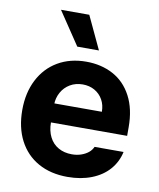

<svg xmlns="http://www.w3.org/2000/svg" viewBox="-85 -823 745 900"><g transform="rotate(10 287.0 -373.0)"><path d="M34.8 -262.4Q34.8 -344 66.7 -406.4Q98.7 -468.9 156.7 -503Q214.8 -537.1 291.6 -537.1Q363.2 -537.1 419.4 -507.1Q475.6 -477.2 507.8 -416.5Q540 -355.8 540 -268.6V-227.9H94V-318.5H403.7Q403.7 -350.8 389.7 -375.7Q375.7 -400.7 350.7 -415Q325.7 -429.2 293.8 -429.2Q260.2 -429.2 233.9 -413.7Q207.6 -398.2 192.8 -371.5Q177.9 -344.8 177.4 -313V-228.1Q177.4 -188.3 192.4 -158.7Q207.3 -129.1 235.1 -113.4Q262.8 -97.7 299.4 -97.7Q323.6 -97.7 343.6 -104.7Q363.6 -111.6 377.7 -123.1Q391.7 -134.6 398.7 -150.6H536.6Q526.2 -102.2 494.4 -65.9Q462.6 -29.5 412 -9.7Q361.4 10.2 297.2 10.2Q217.1 10.2 157.9 -22.9Q98.7 -56.1 66.7 -117.6Q34.8 -179.1 34.8 -262.4ZM132 -756.1H266.7L340.3 -599.2H237.2Z"/></g></svg>

Font: Pretendard Std Variable
Style: Regular
Weight: 400
Designer: Base glyphs from Inter by Rasmus Andersson; Hangeul glyphs from Noto Sans CJK(Source Han Sans) by Jang Soo-young and Kan
Foundry: Kil Hyung-jin
Version: Version 1.309;Glyphs 3.2 (3225)